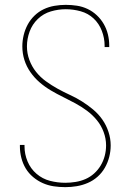

<svg xmlns="http://www.w3.org/2000/svg" viewBox="-20 -763 540 791"><path d="M249 8Q225 8 201.5 4.5Q178 1 156.5 -8.5Q135 -18 116.5 -33.5Q98 -49 86 -69Q74 -89 68 -112.5Q62 -136 62 -159Q62 -161 62 -162.5Q62 -164 62 -166H81Q81 -165 81 -163.5Q81 -162 81 -160Q81 -128 93.5 -98Q106 -68 130.5 -47Q155 -26 186 -18Q217 -10 249 -10Q270 -10 291.5 -13.5Q313 -17 332.5 -25.5Q352 -34 368 -48.5Q384 -63 395 -81.5Q406 -100 411.5 -121Q417 -142 417 -164Q417 -192 407 -219Q397 -246 379 -268Q361 -290 338 -307Q315 -324 290 -337.5Q265 -351 239.5 -363.5Q214 -376 189.5 -390.5Q165 -405 143.5 -423.5Q122 -442 105.5 -465.5Q89 -489 80.5 -516Q72 -543 72 -572Q72 -595 77.5 -618Q83 -641 94 -661.5Q105 -682 122 -698.5Q139 -715 160 -725Q181 -735 204.5 -739Q228 -743 251 -743Q274 -743 297 -739.5Q320 -736 341 -726Q362 -716 379 -700Q396 -684 407.5 -664Q419 -644 424.5 -621.5Q430 -599 430 -576Q430 -574 430 -572.5Q430 -571 430 -569H411Q411 -571 411 -572.5Q411 -574 411 -575Q411 -606 399.5 -636Q388 -666 365.5 -687Q343 -708 312.5 -716.5Q282 -725 251 -725Q220 -725 189.5 -716Q159 -707 136 -685Q113 -663 102 -633Q91 -603 91 -572Q91 -543 101 -516Q111 -489 128.5 -467Q146 -445 169.5 -428Q193 -411 217.5 -397.5Q242 -384 268 -372Q294 -360 318 -345Q342 -330 364 -311.5Q386 -293 402 -270Q418 -247 427 -219.5Q436 -192 436 -164Q436 -140 430 -116.5Q424 -93 412 -72Q400 -51 382 -35Q364 -19 342 -9.5Q320 0 296.5 4Q273 8 249 8Z"/></svg>

Font: Zed Mono Thin
Style: Regular
Weight: 100
Monospace: yes
Designer: Belleve Invis
Foundry: Belleve Invis
Version: Version 1.0.0; ttfautohint (v1.8.4)